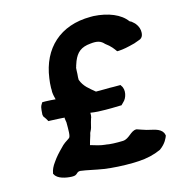

<svg xmlns="http://www.w3.org/2000/svg" viewBox="-106 -813 838 900"><g transform="rotate(-15 313.0 -363.5)"><path d="M78 -344C77 -338 77 -333 79 -328V-327C87 -316 92 -309 97 -299H104C107 -299 175 -296 175 -295L174 -292C174 -285 177 -275 177 -272V-271C177 -238 178 -202 169 -197H168V-196C153 -186 140 -179 124 -161C107 -144 92 -128 77 -106C65 -90 57 -73 55 -59L54 -55L56 -52C67 -28 108 -20 135 -19H138C165 -18 160 -35 180 -35C213 -31 250 -21 290 -15C330 -9 383 -6 433 -7C442 -7 450 -8 455 -8H456C497 -10 534 -19 565 -33L567 -34C598 -56 607 -81 611 -91L610 -96C604 -125 568 -131 552 -135L531 -140C517 -144 501 -150 486 -155H484C457 -155 442 -121 411 -119C378 -118 347 -119 329 -123H327C303 -125 279 -133 256 -140C258 -150 264 -166 269 -183L272 -195C277 -204 282 -215 284 -226C286 -236 290 -249 294 -262L295 -263C297 -271 297 -278 297 -286C309 -284 320 -283 334 -282L369 -281H400C416 -281 428 -282 440 -282H447L458 -293C477 -309 487 -348 470 -370L467 -375H434C418 -376 404 -375 388 -375H348C321 -398 297 -414 284 -449V-461C285 -470 286 -485 286 -494C287 -503 286 -508 289 -512V-514C290 -518 293 -526 297 -537C313 -576 335 -595 381 -599C415 -603 432 -597 447 -580C473 -561 483 -546 493 -532H501C523 -533 547 -538 577 -546H578L603 -555C628 -561 627 -586 626 -598C624 -613 616 -630 601 -642L593 -649H592C589 -651 586 -652 585 -653C557 -692 499 -716 428 -720H414C266 -720 172 -632 153 -492C151 -477 149 -462 149 -446C149 -440 150 -435 149 -429V-426C150 -412 153 -401 156 -389C142 -390 124 -392 108 -392H92L87 -384C81 -375 80 -366 79 -357Z"/></g></svg>

Font: Hussar Pisanka
Style: BdKur
Weight: 700
Designer: Robert Jablonski
Foundry: Cannot Into Space Fonts
Version: Version 1.070